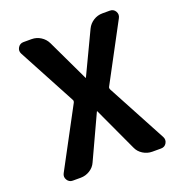

<svg xmlns="http://www.w3.org/2000/svg" viewBox="-131 -842 895 953"><g transform="rotate(-20 316.0 -365.0)"><path d="M92 0Q73 0 63 -16.5Q53 -33 62 -50L229 -362Q233 -371 229 -377L67 -680Q58 -697 68 -713.5Q78 -730 97 -730H140Q166 -730 188 -716Q210 -702 221 -679L326 -458Q326 -457 327 -457Q328 -457 328 -458L433 -679Q444 -702 466 -716Q488 -730 514 -730H553Q573 -730 582.5 -713.5Q592 -697 583 -680L421 -377Q417 -371 421 -362L588 -50Q597 -33 587.5 -16.5Q578 0 558 0H512Q486 0 463.5 -14Q441 -28 431 -51L324 -282Q324 -283 323 -283Q322 -283 322 -282L215 -51Q205 -28 182.5 -14Q160 0 134 0Z"/></g></svg>

Font: Rounded Mplus 1c Bold
Style: Bold
Weight: 700
Version: Version 1.059.20150529